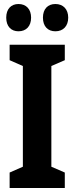

<svg xmlns="http://www.w3.org/2000/svg" viewBox="-20 -937 371 957"><path d="M11 -849C11 -805 36 -781 72 -781C111 -781 135 -807 135 -849C135 -891 111 -917 72 -917C36 -917 11 -893 11 -849ZM194 -849C194 -806 218 -781 256 -781C295 -781 320 -807 320 -849C320 -891 295 -917 256 -917C219 -917 194 -893 194 -849ZM303 0V-77L236 -106V-608L303 -637V-714H28V-637L94 -608V-106L28 -77V0Z"/></svg>

Font: Noto Sans Oriya ExtCond Bold
Style: Bold
Weight: 700
Width: 2
Designer: Amélie Bonet and Sol Matas
Foundry: Google LLC
Version: Version 2.006